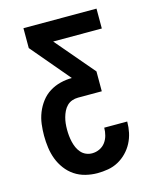

<svg xmlns="http://www.w3.org/2000/svg" viewBox="-112 -812 724 896"><g transform="rotate(-15 250.0 -363.5)"><path d="M247 8Q219 8 190.5 1Q162 -6 138 -22Q114 -38 96.5 -61.5Q79 -85 69 -111.5Q59 -138 55 -167Q51 -196 51 -225Q51 -253 54.5 -281Q58 -309 68.5 -335.5Q79 -362 96.5 -385Q114 -408 138 -423Q162 -438 190 -445Q218 -452 246 -452L88 -639V-735H441V-639H206L365 -452V-356H250Q235 -356 221 -351Q207 -346 196.5 -335.5Q186 -325 179.5 -311.5Q173 -298 169 -283.5Q165 -269 163.5 -254.5Q162 -240 162 -225Q162 -210 163.5 -195Q165 -180 168.5 -165Q172 -150 178 -136.5Q184 -123 194 -111.5Q204 -100 218 -94Q232 -88 247 -88Q266 -88 283 -96Q300 -104 311 -118.5Q322 -133 327 -151.5Q332 -170 332 -188V-189H443V-187Q443 -161 437.5 -135.5Q432 -110 420 -87Q408 -64 389.5 -45Q371 -26 348 -13.5Q325 -1 299 3.5Q273 8 247 8Z"/></g></svg>

Font: Moesevka
Style: Bold
Weight: 700
Monospace: yes
Designer: Belleve Invis
Foundry: Belleve Invis
Version: Version 32.5.0; ttfautohint (v1.8.4)